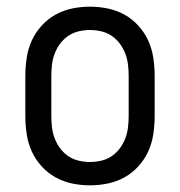

<svg xmlns="http://www.w3.org/2000/svg" viewBox="-20 -548 540 576"><path d="M250 8Q223 8 196.5 2.5Q170 -3 146.5 -16Q123 -29 104.5 -49.5Q86 -70 75 -94.5Q64 -119 60 -146Q56 -173 56 -200V-320Q56 -347 60 -374Q64 -401 75 -425.5Q86 -450 104.5 -470.5Q123 -491 146.5 -504Q170 -517 196.5 -522.5Q223 -528 250 -528Q277 -528 303.5 -522.5Q330 -517 353.5 -504Q377 -491 395.5 -470.5Q414 -450 425 -425.5Q436 -401 440 -374Q444 -347 444 -320V-200Q444 -173 440 -146Q436 -119 425 -94.5Q414 -70 395.5 -49.5Q377 -29 353.5 -16Q330 -3 303.5 2.5Q277 8 250 8ZM250 -62Q267 -62 284 -66Q301 -70 315 -79.5Q329 -89 339.5 -103Q350 -117 356 -133Q362 -149 364 -166Q366 -183 366 -200V-320Q366 -337 364 -354Q362 -371 356 -387Q350 -403 339.5 -417Q329 -431 315 -440.5Q301 -450 284 -454Q267 -458 250 -458Q233 -458 216 -454Q199 -450 185 -440.5Q171 -431 160.5 -417Q150 -403 144 -387Q138 -371 136 -354Q134 -337 134 -320V-200Q134 -183 136 -166Q138 -149 144 -133Q150 -117 160.5 -103Q171 -89 185 -79.5Q199 -70 216 -66Q233 -62 250 -62Z"/></svg>

Font: Iosevka MaddieWtf
Style: Regular
Weight: 400
Monospace: yes
Designer: Belleve Invis
Foundry: Belleve Invis
Version: Version 31.3.0; ttfautohint (v1.8.3)